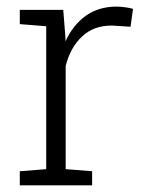

<svg xmlns="http://www.w3.org/2000/svg" viewBox="-20 -558 449 578"><path d="M39.6 0V-42.5L119.1 -48.8V-479L39.6 -485.4V-528.3H170.4L176.8 -447.8L177.2 -433.6Q199.7 -482.9 238.3 -510.5Q276.9 -538.1 330.6 -538.1Q343.8 -538.1 358.6 -535.9Q373.5 -533.7 380.4 -531.2L373 -477.5L318.8 -481Q262.7 -481.9 227.1 -448.2Q191.4 -414.6 177.7 -359.4V-48.8L257.3 -42.5V0Z"/></svg>

Font: Roboto Slab Light
Style: Regular
Weight: 300
Designer: Google
Version: Version 2.000; ttfautohint (v1.8.1.43-b0c9)